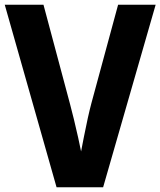

<svg xmlns="http://www.w3.org/2000/svg" viewBox="-20 -788 675 808"><path d="M218 0 0 -768H163L275 -349Q282 -323 291 -286Q300 -249 309 -208.5Q318 -168 325.5 -130.5Q333 -93 337 -66H304Q310 -93 317.5 -131.5Q325 -170 333 -211.5Q341 -253 349.5 -291Q358 -329 365 -355L477 -768H635L414 0Z"/></svg>

Font: Yaldevi
Style: Bold
Weight: 700
Designer: Sol Matas, Rajitha Manaperi, Kosala Senevirathne
Foundry: Mooniak
Version: Version 1.100